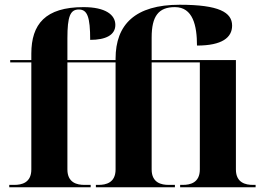

<svg xmlns="http://www.w3.org/2000/svg" viewBox="-20 -789 1114 809"><path d="M19 0H362V-10H335C306 -10 264 -18 264 -75V-526H467V-75C467 -18 425 -10 396 -10H384V0H717V-10H690C661 -10 619 -18 619 -75V-526H822V-75C822 -18 780 -10 751 -10H739V0H1057V-10H1045C1016 -10 974 -18 974 -75V-536H619V-631C619 -721 648 -759 717 -759C793 -759 810 -681 810 -597C916 -597 958 -631 958 -681C958 -737 903 -769 737 -769C550 -769 467 -686 467 -542V-536H264V-628C264 -720 276 -749 312 -749C348 -749 360 -718 360 -621C425 -621 466 -641 466 -684C466 -727 424 -759 332 -759C171 -759 112 -687 112 -563V-536H23V-526H112V-75C112 -18 70 -10 41 -10H19Z"/></svg>

Font: Noto Serif Display
Style: Bold
Weight: 700
Designer: Monotype Design Team
Foundry: Monotype Imaging Inc.
Version: Version 2.009